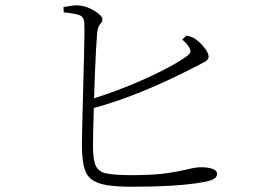

<svg xmlns="http://www.w3.org/2000/svg" viewBox="-20 -733 1040 729"><path d="M482 -24Q421 -24 383 -30.5Q345 -37 325 -54Q305 -71 298 -103.5Q291 -136 291 -187Q291 -204 292 -240.5Q293 -277 294 -324Q295 -371 296.5 -422Q298 -473 299 -519Q300 -565 300.5 -599Q301 -633 300 -646Q299 -669 281.5 -675.5Q264 -682 222 -686L221 -706Q238 -709 253.5 -711.5Q269 -714 283 -712Q296 -711 310.5 -705.5Q325 -700 338.5 -692Q352 -684 360.5 -675.5Q369 -667 369 -660Q369 -652 364.5 -647Q360 -642 355.5 -634Q351 -626 349 -610Q347 -588 344.5 -543.5Q342 -499 340 -444.5Q338 -390 336.5 -336Q335 -282 334 -239.5Q333 -197 333 -177Q333 -125 344.5 -102Q356 -79 388.5 -73.5Q421 -68 483 -68Q565 -68 614.5 -75.5Q664 -83 693.5 -90.5Q723 -98 743 -98Q769 -98 786.5 -92Q804 -86 804 -73Q804 -63 796.5 -57Q789 -51 777 -47Q759 -42 721 -36.5Q683 -31 623.5 -27.5Q564 -24 482 -24ZM306 -350Q383 -373 457 -402.5Q531 -432 591.5 -462.5Q652 -493 687 -518Q701 -528 703 -535Q705 -542 698 -553Q694 -561 687 -568.5Q680 -576 672 -583L688 -598Q698 -596 706 -593Q714 -590 720 -586Q736 -576 754 -554.5Q772 -533 772 -518Q772 -505 754.5 -496.5Q737 -488 709 -473Q676 -456 615.5 -427.5Q555 -399 477 -369Q399 -339 311 -316Z"/></svg>

Font: Noto Serif JP ExtraLight ExtraLight
Style: Regular
Weight: 250
Version: Version 2.003-H1;hotconv 1.1.1;makeotfexe 2.6.0